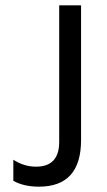

<svg xmlns="http://www.w3.org/2000/svg" viewBox="-20 -697 401 720"><path d="M284 -172Q284 3 126 3Q69 3 30 -19V-98Q70 -72 115 -72Q202 -72 202 -165V-677H284Z"/></svg>

Font: Hind Siliguri Fixed
Style: Regular
Weight: 400
Designer: Jyotish Sonowal
Foundry: Indian Type Foundry
Version: Version 1.001;October 28, 2021;FontCreator 12.0.0.2565 64-bi